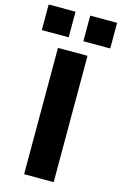

<svg xmlns="http://www.w3.org/2000/svg" viewBox="-156 -976 656 1035"><g transform="rotate(15 172.0 -459.0)"><path d="M90 0V-705H255V0ZM213 -775V-918H363V-775ZM-19 -775V-918H131V-775Z"/></g></svg>

Font: Nunito Sans 7pt ExtraBold
Style: Regular
Weight: 800
Designer: Vernon Adams
Foundry: Vernon Adams
Version: Version 3.101;gftools[0.9.27]